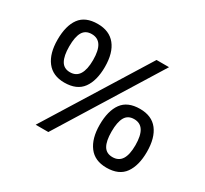

<svg xmlns="http://www.w3.org/2000/svg" viewBox="-132 -823 1093 1025"><g transform="rotate(30 414.0 -311.0)"><path d="M569 -622H646L261 0H183ZM202 -271Q131 -271 94 -319Q57 -367 57 -452Q57 -538 91.5 -585Q126 -632 202 -632Q274 -632 311.5 -585Q349 -538 349 -452Q349 -367 314 -319Q279 -271 202 -271ZM201 -334Q239 -334 257.5 -364Q276 -394 276 -452Q276 -511 257.5 -540Q239 -569 201 -569Q163 -569 146 -540Q129 -511 129 -452Q129 -394 146 -364Q163 -334 201 -334ZM624 10Q552 10 515.5 -38.5Q479 -87 479 -171Q479 -257 513.5 -304.5Q548 -352 624 -352Q697 -352 733.5 -304.5Q770 -257 770 -171Q770 -87 735.5 -38.5Q701 10 624 10ZM624 -55Q662 -55 680.5 -84Q699 -113 699 -171Q699 -230 680.5 -259.5Q662 -289 624 -289Q586 -289 569 -259.5Q552 -230 552 -171Q552 -113 569 -84Q586 -55 624 -55Z"/></g></svg>

Font: ukorean15
Style: Book
Weight: 400
Designer: Jelle Bosma - Monotype Design Team
Foundry: Monotype Imaging Inc.
Version: Version 2.003